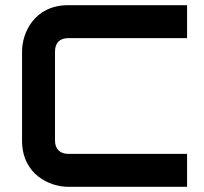

<svg xmlns="http://www.w3.org/2000/svg" viewBox="-20 -720 788 740"><path d="M701 -127H243C211 -127 192 -146 192 -178V-521C192 -555 210 -573 243 -573H701V-700H243C112 -700 65 -593 65 -522V-178C65 -47 172 0 243 0H701Z"/></svg>

Font: Audiowide
Style: Regular
Weight: 400
Designer: Astigmatic (AOETI)
Foundry: Astigmatic (AOETI)
Version: Version 1.002